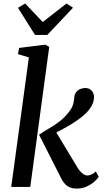

<svg xmlns="http://www.w3.org/2000/svg" viewBox="-20 -1065 590 1094"><path d="M44 0 144.5 -738 82.5 -756.5 89 -792 238 -810.5 260.5 -798 152.5 0ZM417 9.5Q396.5 9.5 380 3.2Q363.5 -3 351.5 -15.5Q339.5 -28 330 -46L202.5 -297.5Q232 -317.5 262.2 -334.8Q292.5 -352 321.5 -374.8Q350.5 -397.5 376 -431.5Q391 -451 396.5 -470.8Q402 -490.5 403 -509Q404.5 -529 414.5 -541Q424.5 -553 438.8 -558.2Q453 -563.5 466 -563.5Q488.5 -563.5 501.8 -549Q515 -534.5 515.5 -513.5Q516 -495.5 509.5 -478Q503 -460.5 491.5 -445Q473.5 -420.5 445 -398Q416.5 -375.5 384.8 -356.5Q353 -337.5 324.5 -322.5Q296 -307.5 277.5 -298L286 -335L422 -109.5Q434.5 -89 449.8 -77Q465 -65 477.5 -65Q487 -65 499.2 -69.8Q511.5 -74.5 526 -88L542.5 -57.5Q534.5 -45 516.5 -29.2Q498.5 -13.5 473.2 -2Q448 9.5 417 9.5ZM179.5 -866 82.5 -1020.5 123.5 -1045Q148.5 -1018.5 173.5 -992.2Q198.5 -966 223.5 -939.5Q257 -966 291 -992.2Q325 -1018.5 359 -1045L396 -1021L249.5 -866Z"/></svg>

Font: Merriweather 20pt Medium
Style: Italic
Weight: 500
Italic angle: -7.8°
Version: Version 2.101